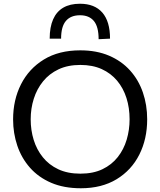

<svg xmlns="http://www.w3.org/2000/svg" viewBox="-20 -995 857 1026"><path d="M412 11Q321.5 11 253.5 -18.2Q185.5 -47.5 140.2 -98.8Q95 -150 72.5 -216.5Q50 -283 50 -357Q50 -461 92.2 -544.5Q134.5 -628 214.5 -677Q294.5 -726 409 -726Q496 -726 562.8 -697.5Q629.5 -669 675 -618.5Q720.5 -568 743.5 -501Q766.5 -434 766.5 -357.5Q766.5 -252 724.5 -168.8Q682.5 -85.5 603 -37.2Q523.5 11 412 11ZM409.5 -67Q478 -67 527.5 -90.8Q577 -114.5 609.2 -155.5Q641.5 -196.5 657 -248.8Q672.5 -301 672.5 -357.5Q672.5 -418.5 655.8 -471.2Q639 -524 605.8 -563.8Q572.5 -603.5 523.5 -625.8Q474.5 -648 409.5 -648Q342.5 -648 292.8 -624.5Q243 -601 210 -560.2Q177 -519.5 160.5 -467.2Q144 -415 144 -357.5Q144 -299.5 160 -247.5Q176 -195.5 208.8 -154.8Q241.5 -114 291.5 -90.5Q341.5 -67 409.5 -67ZM507 -785.5Q507 -852.5 481.5 -883Q456 -913.5 407.5 -913.5Q358 -913.5 332.2 -883.2Q306.5 -853 306.5 -788.5H245.5Q245.5 -850 263.8 -891.5Q282 -933 318 -954Q354 -975 407.5 -975Q485.5 -975 526.8 -927.8Q568 -880.5 568 -788.5Z"/></svg>

Font: Commissioner Thin
Style: Regular
Weight: 400
Version: Version 1.000